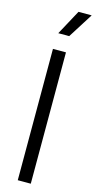

<svg xmlns="http://www.w3.org/2000/svg" viewBox="-149 -1031 535 1069"><g transform="rotate(15 118.5 -496.5)"><path d="M77 -757H152V0H77ZM161 -993H237L146 -849H83Z"/></g></svg>

Font: Eudoxus Sans
Style: Regular
Weight: 400
Designer: Stijn de Vries
Foundry: tokotype
Version: Version 2.005